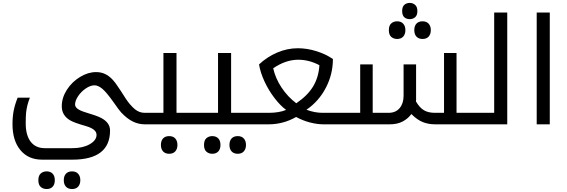

<svg xmlns="http://www.w3.org/2000/svg" viewBox="-20 -845 3857 1305"><path d="M266.1 240.2Q172.4 240.2 118.7 175.3Q64.9 110.4 64.9 -1Q64.9 -53.2 73.5 -95.2Q82 -137.2 100.1 -181.2H183.1Q171.9 -153.3 165.8 -127.7Q159.7 -102.1 157.2 -78.1Q154.8 -54.2 154.8 -6.8Q154.8 74.2 188.5 118.2Q222.2 162.1 285.2 162.1H471.2Q542.5 162.1 589.4 135.5Q636.2 108.9 636.2 71.8Q636.2 51.3 617.7 36.6Q599.1 22 561.5 11.2Q485.8 -10.3 457.8 -26.4Q429.7 -42.5 414.8 -66.4Q399.9 -90.3 399.9 -123Q399.9 -180.7 434.3 -234.4Q468.8 -288.1 523.4 -321.5Q578.1 -355 632.8 -355Q666.5 -355 692.6 -342.8Q718.8 -330.6 741.7 -307.4Q764.6 -284.2 798.8 -230.5Q841.8 -161.1 862.5 -137.2Q883.3 -113.3 897.9 -101.8Q912.6 -90.3 928.7 -84.2Q944.8 -78.1 963.9 -78.1H969.2Q974.1 -78.1 974.1 -74.2V-4.9Q974.1 0 969.2 0H963.9Q921.9 0 883.1 -18.8Q844.2 -37.6 803.2 -81.1Q791.5 -93.3 752 -149.9Q703.6 -218.3 675.3 -241.7Q647 -265.1 622.1 -265.1Q594.7 -265.1 563.5 -244.1Q532.2 -223.1 511.2 -191.7Q490.2 -160.2 490.2 -134.8Q490.2 -118.2 508.1 -105Q525.9 -91.8 565.4 -80.1Q637.2 -59.1 667.2 -43.5Q697.3 -27.8 712.6 -6.6Q728 14.6 728 42Q728 240.2 471.2 240.2ZM296.9 439.9Q273.4 439.9 257.1 425.8Q240.7 411.6 240.7 379.9Q240.7 348.1 257.1 334Q273.4 319.8 296.9 319.8Q322.3 319.8 337.4 335.2Q352.5 350.6 352.5 379.9Q352.5 408.7 337.6 424.3Q322.8 439.9 296.9 439.9ZM469.7 439.9Q443.8 439.9 428.7 424.3Q413.6 408.7 413.6 379.9Q413.6 351.1 428.5 335.4Q443.4 319.8 469.7 319.8Q496.6 319.8 511.2 336.2Q525.9 352.5 525.9 379.9Q525.9 407.2 511.2 423.6Q496.6 439.9 469.7 439.9Z M959 0Q954.1 0 954.1 -4.9V-74.2Q954.1 -78.1 959 -78.1H1090.8V-484.9H1179.7V-78.1H1310.1Q1314.9 -78.1 1314.9 -74.2V-4.9Q1314.9 0 1310.1 0ZM1129.9 200.2Q1104 200.2 1088.9 184.6Q1073.7 168.9 1073.7 140.1Q1073.7 111.3 1088.6 95.7Q1103.5 80.1 1129.9 80.1Q1156.7 80.1 1171.4 96.4Q1186 112.8 1186 140.1Q1186 167.5 1171.4 183.8Q1156.7 200.2 1129.9 200.2Z M1299.8 0Q1294.9 0 1294.9 -4.9V-74.2Q1294.9 -78.1 1299.8 -78.1H1461.9V-484.9H1550.8V-78.1H1700.7Q1705.6 -78.1 1705.6 -74.2V-4.9Q1705.6 0 1700.7 0ZM1422.9 200.2Q1399.4 200.2 1383.1 186Q1366.7 171.9 1366.7 140.1Q1366.7 108.4 1383.1 94.2Q1399.4 80.1 1422.9 80.1Q1448.2 80.1 1463.4 95.5Q1478.5 110.8 1478.5 140.1Q1478.5 168.9 1463.6 184.6Q1448.7 200.2 1422.9 200.2ZM1595.7 200.2Q1569.8 200.2 1554.7 184.6Q1539.6 168.9 1539.6 140.1Q1539.6 111.3 1554.4 95.7Q1569.3 80.1 1595.7 80.1Q1622.6 80.1 1637.2 96.4Q1651.9 112.8 1651.9 140.1Q1651.9 167.5 1637.2 183.8Q1622.6 200.2 1595.7 200.2Z M2177.7 0Q2135.7 0 2087.4 -12.5Q2039.1 -24.9 1992.7 -49.8Q1904.8 0 1806.6 0H1690.9Q1686 0 1686 -4.9V-74.2Q1686 -78.1 1690.9 -78.1H1805.7Q1877.4 -78.1 1924.8 -98.1Q1886.2 -126 1845.9 -178.5Q1805.7 -231 1777.6 -291.7Q1749.5 -352.5 1740.7 -407.2Q1795.4 -458.5 1864 -487.8Q1932.6 -517.1 2003.9 -517.1Q2066.9 -517.1 2130.9 -497.1Q2194.8 -477.1 2242.7 -443.8Q2242.7 -340.3 2194.8 -248.5Q2147 -156.7 2063 -99.1Q2118.7 -78.1 2173.8 -78.1H2294.9Q2299.8 -78.1 2299.8 -74.2V-4.9Q2299.8 0 2294.9 0ZM1993.7 -143.1Q2070.8 -195.3 2108.4 -257.8Q2146 -320.3 2150.9 -401.9Q2081.1 -439 2006.8 -439Q1921.9 -439 1836.9 -380.9Q1852.1 -312.5 1893.6 -250Q1935.1 -187.5 1993.7 -143.1Z M2937 0Q2892.1 0 2854.2 -14.9Q2816.4 -29.8 2775.9 -69.8Q2753.9 -39.1 2717.3 -19.5Q2680.7 0 2629.9 0H2285.2Q2280.3 0 2280.3 -4.9V-74.2Q2280.3 -78.1 2285.2 -78.1H2428.2V-407.2H2513.2V-78.1H2621.1Q2669.4 -78.1 2696.3 -110.1Q2723.1 -142.1 2723.1 -193.8V-407.2H2808.1V-167L2807.1 -155.8Q2832 -112.8 2861.6 -95.5Q2891.1 -78.1 2937 -78.1H2998V-484.9H3083V-78.1H3216.8Q3222.2 -78.1 3222.2 -74.2V-4.9Q3222.2 0 3216.8 0ZM2765.1 -714.8Q2742.7 -714.8 2728 -727.8Q2713.4 -740.7 2713.4 -770Q2713.4 -798.8 2728 -812Q2742.7 -825.2 2765.1 -825.2Q2786.1 -825.2 2801.5 -811.8Q2816.9 -798.3 2816.9 -770Q2816.9 -740.7 2801.5 -727.8Q2786.1 -714.8 2765.1 -714.8ZM2679.2 -580.1Q2655.8 -580.1 2639.4 -594.2Q2623 -608.4 2623 -640.1Q2623 -671.9 2639.4 -686Q2655.8 -700.2 2679.2 -700.2Q2706.1 -700.2 2720.7 -683.8Q2735.4 -667.5 2735.4 -640.1Q2735.4 -612.8 2720.7 -596.4Q2706.1 -580.1 2679.2 -580.1ZM2852.1 -580.1Q2826.2 -580.1 2811 -595.7Q2795.9 -611.3 2795.9 -640.1Q2795.9 -668.9 2810.8 -684.6Q2825.7 -700.2 2852.1 -700.2Q2878.9 -700.2 2893.6 -683.8Q2908.2 -667.5 2908.2 -640.1Q2908.2 -612.8 2893.6 -596.4Q2878.9 -580.1 2852.1 -580.1Z M3207 0Q3202.1 0 3202.1 -4.9V-74.2Q3202.1 -78.1 3207 -78.1H3338.9V-759.8H3427.7V0Z M3627.9 -759.8H3716.8V0H3627.9Z"/></svg>

Font: Droid Arabic Kufi
Style: Regular
Weight: 400
Designer: Pascal Zoghbi
Foundry: Irfont.ir
Version: Version 1.00 February 28, 2013, initial release